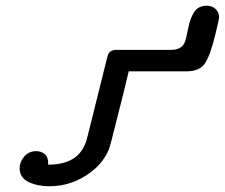

<svg xmlns="http://www.w3.org/2000/svg" viewBox="-20 -647 788 673"><path d="M48.8 -58.1Q48.8 -79.1 64.9 -98.1Q81.1 -117.2 106.9 -117.2Q124 -117.2 137 -106.7Q149.9 -96.2 148.9 -69.8Q265.1 -69.8 286.1 -167Q287.1 -168.9 287.1 -169.9L356.9 -450.2Q362.8 -472.2 387.2 -472.2H580.1Q615.2 -472.2 627 -497.1Q631.8 -506.8 638.9 -544.4Q646 -582 660.4 -604.5Q674.8 -627 705.1 -627Q723.1 -627 735.6 -615.5Q748 -604 748 -585.9Q748 -580.1 735.8 -529.8Q717.8 -454.6 699 -425.8Q680.2 -397 633.8 -397H431.2Q426.3 -373 373 -163.1Q367.2 -139.2 361.6 -123.5Q356 -107.9 340.1 -85.4Q324.2 -63 298.8 -43.9Q232.9 5.9 152.8 5.9Q111.8 5.9 80.3 -9Q48.8 -23.9 48.8 -58.1Z"/></svg>

Font: CMU Concrete
Style: BoldItalic
Weight: 700
Italic angle: -14.04°
Version: Version 0.7.0